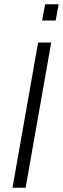

<svg xmlns="http://www.w3.org/2000/svg" viewBox="-20 -887 297 907"><path d="M39 0 160 -686H222L101 0ZM179 -790 193 -867H257L243 -790Z"/></svg>

Font: Archivo SemiCondensed ExtraLight
Style: Italic
Weight: 250
Width: 4
Italic angle: -10°
Designer: Hector Gatti
Foundry: Omnibus-Type
Version: Version 2.001